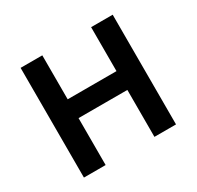

<svg xmlns="http://www.w3.org/2000/svg" viewBox="-123 -681 840 820"><g transform="rotate(-30 297.0 -270.5)"><path d="M443.8 -324.2V-231.4H148.9V-324.2ZM176.8 -541V0H69.8V-541ZM523.9 -541V0H417.5V-541Z"/></g></svg>

Font: Inter 17pt Medium
Style: Regular
Weight: 500
Version: Version 4.001;git-66647c0bb